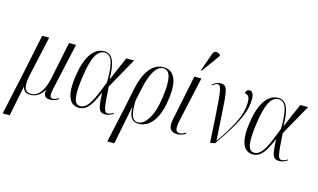

<svg xmlns="http://www.w3.org/2000/svg" viewBox="-146 -1156 2896 1746"><g transform="rotate(15 1302.0 -283.0)"><path d="M-32 238 48 -131 132 -536H198L116 -164Q98 -85 109.5 -42.5Q121 0 170 0Q222 0 258.5 -49Q295 -98 313 -186L385 -536H451L354 -99Q343 -47 347.5 -27.5Q352 -8 371 -8Q379 -8 392.5 -12Q406 -16 427 -28L430 -19Q391 6 349 6Q281 6 294 -70H292Q270 -32 238 -11Q206 10 166 10Q130 10 113.5 -6.5Q97 -23 93 -45H91L34 238Z M622 10Q582 10 554 -16Q526 -42 516 -100.5Q506 -159 520 -257Q540 -399 590.5 -473Q641 -547 715 -547Q751 -547 775 -525.5Q799 -504 812 -453.5Q825 -403 826 -315H829L924 -536H998L836 -247Q841 -169 845 -121.5Q849 -74 854.5 -49.5Q860 -25 868 -16.5Q876 -8 888 -8Q900 -8 915.5 -14.5Q931 -21 941 -28L945 -19Q930 -10 911.5 -2Q893 6 869 6Q841 6 825.5 -7.5Q810 -21 802.5 -59.5Q795 -98 793 -174H790Q768 -123 745 -81.5Q722 -40 692.5 -15Q663 10 622 10ZM631 -8Q670 -8 700 -45.5Q730 -83 756.5 -145Q783 -207 811 -280Q813 -421 791.5 -478.5Q770 -536 721 -536Q669 -536 635.5 -472Q602 -408 583 -269Q564 -136 574 -72Q584 -8 631 -8Z M953 238 1023 -83 1066 -293Q1091 -410 1143.5 -478Q1196 -546 1273 -546Q1350 -546 1381 -478.5Q1412 -411 1393 -278Q1379 -175 1348 -112Q1317 -49 1275 -19.5Q1233 10 1184 10Q1158 10 1138 -1Q1118 -12 1106 -40.5Q1094 -69 1092 -122H1090L1019 238ZM1176 -1Q1226 -1 1271 -70.5Q1316 -140 1335 -277Q1354 -406 1339.5 -471Q1325 -536 1273 -536Q1225 -536 1188 -473.5Q1151 -411 1127 -293L1105 -188Q1101 -93 1117.5 -47Q1134 -1 1176 -1Z M1551 10Q1502 10 1483 -18.5Q1464 -47 1478 -113L1565 -536H1631L1537 -109Q1527 -65 1531 -34.5Q1535 -4 1569 -4Q1582 -4 1596 -9.5Q1610 -15 1625 -24L1628 -15Q1611 -4 1591.5 3Q1572 10 1551 10ZM1616 -606 1608 -609 1667 -776Q1678 -805 1700 -804Q1722 -803 1740 -785L1738 -775Z M1859 9Q1851 -131 1845 -226.5Q1839 -322 1834 -381Q1829 -440 1823 -471.5Q1817 -503 1809 -514Q1801 -525 1789 -525Q1772 -525 1739 -499L1735 -506Q1753 -522 1772 -530.5Q1791 -539 1814 -539Q1838 -539 1851.5 -529Q1865 -519 1873 -489.5Q1881 -460 1886 -403.5Q1891 -347 1896 -255Q1901 -163 1910 -26H1912Q1999 -150 2047 -248Q2095 -346 2095 -439Q2095 -475 2082.5 -491.5Q2070 -508 2048 -508Q2049 -527 2059 -536.5Q2069 -546 2085 -546Q2102 -546 2113 -527.5Q2124 -509 2124 -471Q2124 -399 2095 -325Q2066 -251 2016.5 -170.5Q1967 -90 1904 0Z M2260 10Q2220 10 2192 -16Q2164 -42 2154 -100.5Q2144 -159 2158 -257Q2178 -399 2228.5 -473Q2279 -547 2353 -547Q2389 -547 2413 -525.5Q2437 -504 2450 -453.5Q2463 -403 2464 -315H2467L2562 -536H2636L2474 -247Q2479 -169 2483 -121.5Q2487 -74 2492.5 -49.5Q2498 -25 2506 -16.5Q2514 -8 2526 -8Q2538 -8 2553.5 -14.5Q2569 -21 2579 -28L2583 -19Q2568 -10 2549.5 -2Q2531 6 2507 6Q2479 6 2463.5 -7.5Q2448 -21 2440.5 -59.5Q2433 -98 2431 -174H2428Q2406 -123 2383 -81.5Q2360 -40 2330.5 -15Q2301 10 2260 10ZM2269 -8Q2308 -8 2338 -45.5Q2368 -83 2394.5 -145Q2421 -207 2449 -280Q2451 -421 2429.5 -478.5Q2408 -536 2359 -536Q2307 -536 2273.5 -472Q2240 -408 2221 -269Q2202 -136 2212 -72Q2222 -8 2269 -8Z"/></g></svg>

Font: Noto Serif Display ExtraCondensed Light
Style: Italic
Weight: 300
Width: 2
Italic angle: -12°
Designer: Monotype Design Team
Foundry: Monotype Imaging Inc.
Version: Version 2.009